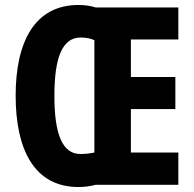

<svg xmlns="http://www.w3.org/2000/svg" viewBox="-20 -744 783 773"><path d="M296 -724C120 -724 43 -576 43 -359C43 -145 116 9 296 9C324 9 346 5 365 0H698V-130H507V-305H686V-434H507V-585H698V-714H365C346 -720 324 -724 296 -724ZM304 -593C325 -593 347 -589 360 -582V-130C347 -127 326 -124 304 -124C230 -124 199 -206 199 -358C199 -511 230 -592 304 -593Z"/></svg>

Font: Noto Sans Gujarati UI ExtraCondensed ExtraBold
Style: Regular
Weight: 800
Width: 2
Designer: Jelle Bosma - Monotype Design Team, Universal Thirst
Foundry: Monotype Imaging Inc.
Version: Version 2.106